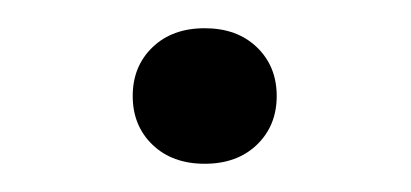

<svg xmlns="http://www.w3.org/2000/svg" viewBox="-20 -354 291 136"><path d="M125 -238Q102 -238 88 -251.5Q74 -265 74 -286Q74 -307 88 -320.5Q102 -334 125 -334Q148 -334 162 -320.5Q176 -307 176 -286Q176 -265 162 -251.5Q148 -238 125 -238Z"/></svg>

Font: Gantari
Style: Regular
Weight: 400
Designer: Anugrah Pasau
Foundry: Lafontype
Version: Version 1.000; ttfautohint (v1.8.3)